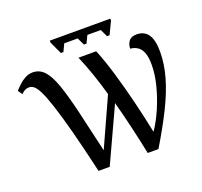

<svg xmlns="http://www.w3.org/2000/svg" viewBox="-146 -1044 1274 1211"><g transform="rotate(-20 491.0 -438.5)"><path d="M346 -780 307 -864V-877H713V-864L673 -780H656L632 -830H542L518 -780H501L477 -830H387L363 -780ZM315 0Q275 -174 244 -290.5Q213 -407 189.5 -478Q166 -549 148 -585Q130 -621 114.5 -633Q99 -645 84 -645Q65 -645 51.5 -637Q38 -629 30 -619L9 -648Q23 -664 42 -682Q61 -700 85 -713Q109 -726 136 -726Q181 -726 212.5 -692.5Q244 -659 270 -586.5Q296 -514 324 -396.5Q352 -279 390 -111L537 -435Q517 -506 493 -576.5Q469 -647 440 -714H559Q590 -639 620 -538Q650 -437 677 -327Q704 -217 725 -113Q762 -167 792 -236.5Q822 -306 840.5 -378.5Q859 -451 859 -514Q859 -570 846 -599.5Q833 -629 812 -641.5Q791 -654 766 -656Q766 -684 781.5 -705.5Q797 -727 835 -727Q885 -727 911 -690Q937 -653 937 -574Q937 -492 912 -404.5Q887 -317 838 -218Q789 -119 717 0H645Q639 -31 628.5 -79Q618 -127 605.5 -181Q593 -235 580.5 -284Q568 -333 559 -366L390 0Z"/></g></svg>

Font: NotoSerif-Regular
Style: Regular
Weight: 400
Designer: Monotype Design Team
Foundry: Monotype Imaging Inc.
Version: Version 2.007; ttfautohint (v1.8) -l 8 -r 50 -G 200 -x 14 -D